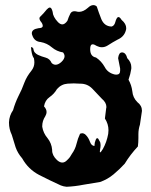

<svg xmlns="http://www.w3.org/2000/svg" viewBox="-20 -737 581 739"><path d="M256.8 -145Q269.5 -162.6 274.4 -183.1Q279.3 -203.6 288.1 -222.2Q293 -224.1 296.9 -224.1Q299.8 -224.1 301.8 -223.1Q306.6 -221.7 310.5 -217.3Q320.3 -207.5 326.2 -191.4Q332 -175.3 343.8 -175.3Q343.8 -177.2 343.8 -179.2Q343.8 -187.5 348.6 -199.2Q350.6 -205.1 354.5 -205.1Q358.4 -205.1 363.3 -193.8Q367.2 -188.5 367.2 -178.2Q367.2 -170.9 365.2 -161.6Q364.3 -156.2 364.3 -153.8Q364.3 -150.9 365.2 -150.4Q368.2 -150.4 376 -163.6Q390.6 -189.5 396.5 -221.7Q397.5 -229 397.5 -235.8Q397.5 -259.8 383.8 -280.8Q385.7 -300.3 388.7 -320.3Q389.6 -322.8 389.6 -324.7Q389.6 -342.3 372.1 -356.9Q354.5 -376 335 -396Q316.4 -415 289.1 -415Q288.1 -415 287.1 -415Q275.4 -416 263.7 -416Q252 -416 240.2 -415Q215.8 -413.1 199.2 -394Q188.5 -375.5 170.9 -363.3Q153.3 -351.1 149.4 -327.6Q159.2 -316.9 159.2 -306.2Q159.2 -297.9 154.3 -289.6Q142.6 -271.5 142.6 -252Q142.6 -250.5 142.6 -249Q146.5 -224.6 163.1 -205.1Q178.7 -185.5 180.7 -160.2Q180.7 -159.2 180.7 -158.2Q180.7 -138.7 199.2 -121.1Q210 -111.3 219.7 -111.3Q229.5 -111.3 238.3 -120.6Q244.1 -126 249 -132.3Q252.9 -138.7 256.8 -145ZM213.9 -23.4Q172.9 -42 130.9 -63.5Q88.9 -85.4 65.4 -127.4Q47.9 -147.5 40 -170.4Q33.2 -192.9 25.4 -217.8Q14.6 -240.2 14.6 -264.6Q14.6 -265.6 14.6 -266.6Q15.6 -292 30.3 -313Q38.1 -340.8 50.8 -366.7Q64.5 -392.6 74.2 -419.9Q83 -442.9 100.6 -464.4Q112.3 -479 112.3 -496.6Q112.3 -504.4 110.4 -513.2Q104.5 -519 100.6 -542.5Q99.6 -548.3 99.6 -551.8Q99.6 -556.2 101.6 -556.2Q103.5 -556.2 108.4 -549.8Q109.4 -540 114.3 -534.7Q119.1 -529.3 126 -525.9Q139.6 -519.5 156.2 -515.1Q171.9 -510.7 178.7 -494.6Q185.5 -487.8 194.3 -487.8Q204.1 -487.8 215.8 -498Q228.5 -509.8 228.5 -520.5Q228.5 -527.8 222.7 -535.2Q198.2 -539.1 179.7 -554.7Q161.1 -570.8 136.7 -575.2Q112.3 -577.1 104.5 -600.6Q102.5 -605 102.5 -608.9Q102.5 -624.5 127.9 -628.4Q136.7 -628.9 140.6 -630.9Q144.5 -633.3 144.5 -636.7Q144.5 -637.2 144.5 -637.7Q144.5 -645.5 135.7 -655.8Q131.8 -661.6 131.8 -666Q131.8 -670.9 136.7 -674.8Q145.5 -682.6 160.2 -700.7Q167 -708 171.9 -708Q178.7 -708 182.6 -691.4Q183.6 -672.4 203.1 -651.9Q211.9 -643.1 219.7 -643.1Q229.5 -643.1 239.3 -656.7Q244.1 -671.9 251 -685.1Q255.9 -693.8 266.6 -693.8Q271.5 -693.8 278.3 -691.9Q281.2 -691.4 284.2 -691.4Q300.8 -691.4 318.4 -707Q329.1 -717.3 338.9 -717.3H339.8Q346.7 -717.3 352.5 -711.9Q359.4 -690.4 370.1 -663.1Q381.8 -635.7 409.2 -634.8Q419.9 -637.2 423.8 -651.9Q427.7 -667 433.6 -670.9Q434.6 -671.4 435.5 -671.4Q437.5 -671.4 439.5 -670.4Q443.4 -668 448.2 -660.2Q465.8 -645.5 465.8 -628.4Q465.8 -623.5 463.9 -618.2Q457 -595.2 432.6 -584.5Q415 -575.2 394.5 -562Q383.8 -555.2 372.1 -555.2Q362.3 -555.2 352.5 -560.1Q342.8 -566.4 336.9 -566.4Q327.1 -566.4 327.1 -548.8Q327.1 -548.3 327.1 -547.4Q327.1 -519.5 349.6 -515.6Q370.1 -502 382.8 -479.5Q394.5 -456.5 421.9 -450.2Q424.8 -449.7 427.7 -449.7Q442.4 -449.7 442.4 -464.8Q442.4 -465.3 442.4 -465.8Q442.4 -469.2 442.4 -473.1Q437.5 -499.5 434.6 -513.2Q437.5 -535.2 449.2 -535.2Q450.2 -535.2 451.2 -535.2Q464.8 -533.7 469.7 -513.2Q485.4 -497.1 485.4 -479Q485.4 -475.6 485.4 -472.7Q482.4 -451.7 474.6 -430.2Q486.3 -409.7 489.3 -385.7Q491.2 -361.3 508.8 -343.8Q526.4 -330.6 526.4 -310.5Q526.4 -307.1 525.4 -303.2Q521.5 -278.8 518.6 -257.3Q512.7 -239.3 512.7 -220.7Q512.7 -218.8 512.7 -215.3Q512.7 -210.4 512.7 -205.6Q512.7 -189 510.7 -173.3Q496.1 -157.7 483.4 -141.1Q470.7 -124.5 460 -106.9Q440.4 -85.4 417 -65.9Q393.6 -46.4 365.2 -36.6Q333 -31.7 300.8 -25.9Q268.6 -19.5 236.3 -18.1Q230.5 -19 224.6 -20Q218.8 -21.5 213.9 -23.4Z"/></svg>

Font: Brazier Flame
Style: Regular
Weight: 400
Designer: Walter E Stewart
Version: 0.1